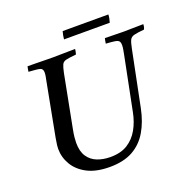

<svg xmlns="http://www.w3.org/2000/svg" viewBox="-144 -962 1100 1113"><g transform="rotate(-20 406.0 -406.0)"><path d="M348 11Q264 11 209.5 -17.5Q155 -46 128 -92Q101 -138 101 -190Q101 -198 102.5 -213Q104 -228 109 -255L171 -581Q175 -599 177 -611.5Q179 -624 179 -634Q179 -656 162.5 -661Q146 -666 92 -669Q94 -685 98 -701Q118 -701 147.5 -700.5Q177 -700 207 -699.5Q237 -699 255 -699Q282 -699 322 -700Q362 -701 391 -701Q391 -694 389 -685.5Q387 -677 385 -669Q342 -665 323 -660.5Q304 -656 297 -641.5Q290 -627 283 -593L221 -272Q215 -242 213 -221.5Q211 -201 211 -187Q211 -134 232.5 -102Q254 -70 290.5 -56Q327 -42 371 -42Q435 -42 477 -68.5Q519 -95 544.5 -140.5Q570 -186 581 -243L647 -573Q650 -589 652.5 -602.5Q655 -616 655 -629Q655 -646 648.5 -653.5Q642 -661 623.5 -664Q605 -667 569 -669Q571 -685 575 -701Q598 -701 634 -700Q670 -699 692 -699Q714 -699 748 -700Q782 -701 812 -701Q812 -684 805 -670Q762 -666 742.5 -661Q723 -656 715.5 -640.5Q708 -625 701 -589L632 -248Q616 -169 581.5 -110.5Q547 -52 490 -20.5Q433 11 348 11ZM359 -823H641Q640 -799 632 -775H350Q352 -799 359 -823Z"/></g></svg>

Font: Tiro Tamil
Style: Italic
Weight: 400
Italic angle: -11°
Designer: Tamil: Fernando Mello & Fiona Ross, assisted by Kaja Sojewska. Latin: John Hudson with Paul Hanslow, assisted by Kaja So
Foundry: Tiro Typeworks Ltd.
Version: Version 1.52